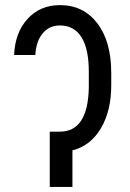

<svg xmlns="http://www.w3.org/2000/svg" viewBox="-20 -741 517 761"><path d="M332 -457Q332 -547.4 302.7 -593.8Q273.4 -640.1 217.8 -640.1Q175.3 -640.1 149.2 -608.9Q123 -577.6 120.1 -522.9H36.1Q39.1 -610.8 88.9 -665.8Q138.7 -720.7 217.8 -720.7Q310.5 -720.7 365.7 -648.7Q420.9 -576.7 420.9 -451.7V-402.8Q420.9 -301.8 379.9 -232.4Q338.9 -163.1 267.1 -145V0H177.2V-219.2H217.3Q328.6 -219.2 332 -394Z"/></svg>

Font: Roboto Condensed
Style: Regular
Weight: 400
Designer: Google
Version: Version 2.001047; 2015